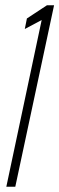

<svg xmlns="http://www.w3.org/2000/svg" viewBox="-20 -708 225 728"><path d="M4 0 138 -632 74 -598 82 -638 158 -688H185L38 0Z"/></svg>

Font: Saira Ultra Condensed Thin
Style: Italic
Weight: 100
Width: 1
Italic angle: -12°
Designer: Hector Gatti with collaboration of the Omnibus-Type team
Foundry: Omnibus-Type
Version: Version 1.001; ttfautohint (v1.8)